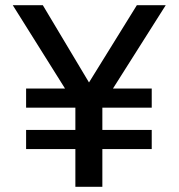

<svg xmlns="http://www.w3.org/2000/svg" viewBox="-20 -720 688 740"><path d="M270.5 0V-145.5H80.6V-219.1H270.5V-305.1H80.6V-378.8H230.6L29.2 -700H145L323 -402.2L507.5 -700H618.8L415.4 -378.8H564.8V-305.1H374.5V-219.1H564.8V-145.5H374.5V0Z"/></svg>

Font: Geologica-Sharp
Style: Regular
Weight: 100
Designer: Sindre Bremnes, Frode Helland
Foundry: Monokrom Skriftforlag AS
Version: Version 1.010;gftools[0.9.28]